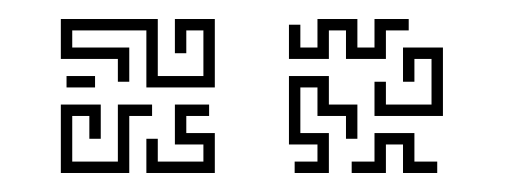

<svg xmlns="http://www.w3.org/2000/svg" viewBox="-20 -771 549 202"><path d="M134 -679V-739H56V-721H116V-685H104V-709H44V-751H146V-691H194V-739H176V-715H164V-751H206V-679ZM284 -709V-745H296V-721H314V-751H356V-721H374V-751H410V-739H386V-709H344V-739H326V-709ZM374 -649V-685H386V-661H434V-709H416V-685H404V-721H446V-649ZM50 -679V-691H80V-679ZM290 -589V-601H314V-619H284V-691H326V-661H356V-625H344V-649H314V-679H296V-631H326V-589ZM44 -589V-661H86V-625H74V-649H56V-601H104V-661H140V-649H116V-589ZM134 -589V-625H146V-601H194V-619H164V-661H200V-649H176V-631H206V-589ZM350 -589V-601H374V-631H416V-601H440V-589H404V-619H386V-589Z"/></svg>

Font: Rubik Maze
Style: Regular
Weight: 400
Designer: Hubert and Fischer, NaN
Foundry: Hubert and Fischer, NaN
Version: Version 2.200